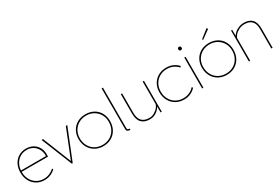

<svg xmlns="http://www.w3.org/2000/svg" viewBox="69 -1777 4101 2824"><g transform="rotate(-30 2119.5 -365.0)"><path d="M40 -263Q40 -341 71 -401.5Q102 -462 158 -496Q214 -530 285 -530Q351 -530 403.5 -500.5Q456 -471 484.5 -417Q513 -363 510 -291L509 -265H52V-287H498L486 -270L488 -295Q488 -357 461.5 -405.5Q435 -454 389 -481Q343 -508 288 -508Q221 -508 170 -476.5Q119 -445 90.5 -389.5Q62 -334 62 -263Q62 -190 92.5 -133Q123 -76 176 -44Q229 -12 297 -12Q347 -12 391.5 -30.5Q436 -49 472 -83L484 -65Q445 -29 398.5 -9.5Q352 10 297 10Q222 10 163.5 -25Q105 -60 72.5 -122Q40 -184 40 -263Z M550 -525H575L775 -24H762L962 -525H987L776 0H761Z M1027 -263Q1027 -340 1061 -401Q1095 -462 1156 -496Q1217 -530 1295 -530Q1373 -530 1434 -496Q1495 -462 1528.5 -401Q1562 -340 1562 -263Q1562 -184 1528.5 -122Q1495 -60 1434 -25Q1373 10 1295 10Q1218 10 1156.5 -25Q1095 -60 1061 -122Q1027 -184 1027 -263ZM1540 -263Q1540 -333 1508 -388.5Q1476 -444 1420.5 -476Q1365 -508 1295 -508Q1225 -508 1168.5 -476Q1112 -444 1080.5 -388.5Q1049 -333 1049 -263Q1049 -190 1080.5 -133Q1112 -76 1168 -44Q1224 -12 1295 -12Q1365 -12 1421 -44Q1477 -76 1508.5 -133.5Q1540 -191 1540 -263Z M1694 -740H1716V-50Q1716 -32 1726.5 -27Q1737 -22 1756 -22V0Q1728 0 1711 -10.5Q1694 -21 1694 -51Z M1896 -197V-525H1918V-197Q1918 -102 1961 -57Q2004 -12 2088 -12Q2133 -12 2174.5 -36Q2216 -60 2241.5 -93Q2267 -126 2267 -149V-525H2289V0H2269L2267 -121L2276 -123Q2258 -68 2204.5 -29Q2151 10 2086 10Q1993 10 1944.5 -40.5Q1896 -91 1896 -197Z M2401 -263Q2401 -341 2435 -401.5Q2469 -462 2529.5 -496Q2590 -530 2667 -530Q2729 -530 2780 -507Q2831 -484 2867 -443L2851 -426Q2816 -465 2769.5 -486.5Q2723 -508 2667 -508Q2597 -508 2541.5 -476.5Q2486 -445 2454.5 -389.5Q2423 -334 2423 -263Q2423 -190 2454.5 -133Q2486 -76 2541.5 -44Q2597 -12 2667 -12Q2722 -12 2769 -33Q2816 -54 2849 -93L2865 -77Q2828 -35 2778 -12.5Q2728 10 2667 10Q2590 10 2529.5 -25Q2469 -60 2435 -122Q2401 -184 2401 -263Z M2974 -525H2996V0H2974ZM2957 -672Q2957 -685 2964 -693Q2971 -701 2985 -701Q2998 -701 3005.5 -693Q3013 -685 3013 -672Q3013 -659 3006 -651Q2999 -643 2985 -643Q2971 -643 2964 -651Q2957 -659 2957 -672Z M3123 -263Q3123 -340 3157 -401Q3191 -462 3252 -496Q3313 -530 3391 -530Q3469 -530 3530 -496Q3591 -462 3624.5 -401Q3658 -340 3658 -263Q3658 -184 3624.5 -122Q3591 -60 3530 -25Q3469 10 3391 10Q3314 10 3252.5 -25Q3191 -60 3157 -122Q3123 -184 3123 -263ZM3636 -263Q3636 -333 3604 -388.5Q3572 -444 3516.5 -476Q3461 -508 3391 -508Q3321 -508 3264.5 -476Q3208 -444 3176.5 -388.5Q3145 -333 3145 -263Q3145 -190 3176.5 -133Q3208 -76 3264 -44Q3320 -12 3391 -12Q3461 -12 3517 -44Q3573 -76 3604.5 -133.5Q3636 -191 3636 -263ZM3334 -626 3474 -736 3488 -715 3344 -611Z M3768 -525H3788L3790 -404L3781 -401Q3791 -435 3821.5 -465Q3852 -495 3895.5 -512.5Q3939 -530 3986 -530Q4076 -530 4123.5 -480.5Q4171 -431 4171 -328V0H4149V-328Q4149 -421 4107 -464.5Q4065 -508 3984 -508Q3932 -508 3887.5 -485Q3843 -462 3816.5 -430Q3790 -398 3790 -376V0H3779H3768Z"/></g></svg>

Font: Easer Grotesk Variable
Style: Regular
Weight: 400
Designer: Boardeaser, Bonnie Shaver-Troup, Thomas Jockin
Foundry: Lexend
Version: Version 1.001;Glyphs 3.1.2 (3151)